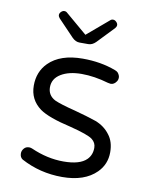

<svg xmlns="http://www.w3.org/2000/svg" viewBox="-79 -740 627 799"><g transform="rotate(10 234.5 -340.0)"><path d="M212.9 -562.5H250Q266.6 -562.5 281.2 -577.1L348.6 -647.5Q354.5 -654.3 354.5 -661.1Q354.5 -668 348.1 -674.3Q341.8 -680.7 334.5 -680.7Q327.1 -680.7 322.3 -675.8L231.4 -598.6L140.6 -675.8Q135.7 -680.7 128.4 -680.7Q121.1 -680.7 114.7 -674.3Q108.4 -668 108.4 -661.1Q108.4 -654.3 114.3 -647.5L181.6 -577.1Q196.3 -562.5 212.9 -562.5ZM390.6 -467.8Q385.7 -472.7 377 -475.6Q314.5 -499 238.3 -499Q143.6 -499 94.7 -450.2Q56.6 -412.1 56.6 -353.5Q56.6 -293.9 104.5 -258.8Q141.6 -232.4 236.3 -210.9Q236.3 -210.9 236.3 -210.9Q313.5 -191.4 332 -176.8Q349.6 -163.1 349.6 -141.6Q349.6 -111.3 330.1 -91.8Q301.8 -63.5 232.4 -63.5Q164.1 -63.5 95.7 -93.8Q88.9 -96.7 83 -96.7Q69.3 -96.7 61.5 -87.9Q52.7 -78.1 52.7 -66.4Q52.7 -49.8 64.5 -42Q144.5 1 238.3 1Q333 1 382.8 -48.8Q418 -84 418 -134.8Q418 -179.7 395.5 -208Q373 -238.3 335 -252.9Q294.9 -266.6 243.2 -280.3Q180.7 -295.9 155.3 -307.6Q124 -324.2 124 -358.4Q124 -394.5 157.7 -415Q191.4 -435.5 245.1 -435.5Q298.8 -435.5 358.4 -418L370.1 -416Q384.8 -416 394.5 -430.7Q399.4 -437.5 399.4 -447.3Q399.4 -457 390.6 -467.8Z"/></g></svg>

Font: FakePearl
Style: ExtraLight
Weight: 300
Version: Version 1.2